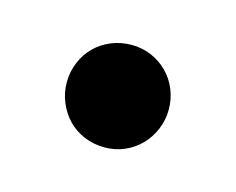

<svg xmlns="http://www.w3.org/2000/svg" viewBox="-36 -430 253 206"><g transform="rotate(15 90.5 -327.0)"><path d="M147 -327.1Q147 -315.4 142.6 -304.9Q138.2 -294.4 130.6 -286.6Q123 -278.8 112.8 -274.4Q102.5 -270 90.8 -270Q78.6 -270 68.1 -274.4Q57.6 -278.8 50 -286.6Q42.5 -294.4 38.1 -304.9Q33.7 -315.4 33.7 -327.1Q33.7 -338.9 38.1 -349.4Q42.5 -359.9 50 -367.4Q57.6 -375 68.1 -379.4Q78.6 -383.8 90.8 -383.8Q102.5 -383.8 112.8 -379.4Q123 -375 130.6 -367.4Q138.2 -359.9 142.6 -349.4Q147 -338.9 147 -327.1Z"/></g></svg>

Font: Doulos SIL Eur
Style: Regular
Weight: 400
Designer: Walt Agee, Victor Gaultney, Peter Martin, Debbi Hosken, Becca Hirsbrunner
Foundry: SIL International
Version: Version 5.000